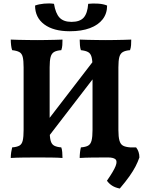

<svg xmlns="http://www.w3.org/2000/svg" viewBox="-20 -907 866 1106"><path d="M204 -48 162 -93 568 -621 614 -581ZM42 3Q42 -13 44.5 -30Q47 -47 50 -58Q77 -60 91.5 -68Q106 -76 111 -97.5Q116 -119 116 -158V-519Q116 -558 111 -578.5Q106 -599 91.5 -607Q77 -615 50 -618Q46 -629 44 -646Q42 -663 42 -679Q60 -678 86.5 -677.5Q113 -677 142 -676.5Q171 -676 194 -676Q217 -676 243 -676.5Q269 -677 294.5 -677.5Q320 -678 340 -679Q340 -662 339 -647Q338 -632 333 -618Q306 -616 291.5 -607.5Q277 -599 271.5 -578.5Q266 -558 266 -519V-158Q266 -119 271.5 -97.5Q277 -76 292 -68Q307 -60 333 -58Q337 -48 338.5 -31Q340 -14 340 3Q314 1 277 0.5Q240 0 199 0Q158 0 115.5 0.5Q73 1 42 3ZM439 3Q439 -13 441 -30Q443 -47 446 -58Q473 -60 487.5 -68Q502 -76 507.5 -97.5Q513 -119 513 -158V-519Q513 -558 507.5 -578.5Q502 -599 487.5 -607Q473 -615 446 -618Q442 -629 440.5 -646Q439 -663 439 -679Q457 -678 483.5 -677.5Q510 -677 539 -676.5Q568 -676 590 -676Q613 -676 639.5 -676.5Q666 -677 691 -677.5Q716 -678 736 -679Q736 -662 735 -647Q734 -632 729 -618Q703 -616 688 -607.5Q673 -599 667.5 -578.5Q662 -558 662 -519V-158Q662 -119 668 -97.5Q674 -76 688.5 -68Q703 -60 730 -58Q733 -48 734.5 -31Q736 -14 736 3Q710 1 673 0.5Q636 0 595 0Q554 0 512 0.5Q470 1 439 3ZM382 -727Q288 -727 235 -766.5Q182 -806 182 -875Q203 -883 233.5 -886Q264 -889 291 -885Q300 -830 323 -805.5Q346 -781 392 -781Q440 -781 462 -805.5Q484 -830 488 -885Q515 -888 545.5 -886Q576 -884 597 -875Q597 -829 571.5 -796Q546 -763 498 -745Q450 -727 382 -727ZM670 179Q644 174 626 162.5Q608 151 596 134Q635 78 646 49.5Q657 21 645 10.5Q633 0 602 0V-58H764Q783 -34 783 0Q774 26 760.5 52Q747 78 725.5 108.5Q704 139 670 179Z"/></svg>

Font: Vollkorn
Style: Bold
Weight: 700
Designer: Friedrich Althausen
Foundry: Friedrich Althausen
Version: Version 5.000